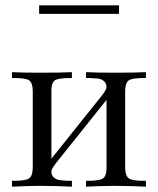

<svg xmlns="http://www.w3.org/2000/svg" viewBox="-20 -701 595 721"><path d="M25 0V-22H32Q76 -22 89 -31Q102 -40 103 -69V-362Q102 -391 89 -399.5Q76 -408 32 -408H25V-430Q62 -428 136 -428Q212 -428 250 -430V-408H245Q202 -408 188 -400.5Q174 -393 173 -365V-105Q180 -114 364 -344Q380 -365 380 -374Q380 -389 369.5 -397Q359 -405 348.5 -406Q338 -407 317 -408H303V-430Q340 -428 413 -428Q490 -428 528 -430V-408H521Q477 -408 464 -399.5Q451 -391 450 -362V-69Q451 -40 464 -31Q477 -22 521 -22H528V0Q470 -3 412 -3H408Q361 -3 303 0V-22H308Q351 -22 365 -30Q379 -38 380 -66V-326Q373 -317 189 -87Q173 -66 173 -57Q173 -42 183 -34Q193 -26 204.5 -24.5Q216 -23 236 -22H250V0Q192 -3 134 -3H130Q83 -3 25 0ZM127 -649V-681H427V-649Z"/></svg>

Font: CMU Serif
Style: Roman
Weight: 500
Version: Version 0.7.0